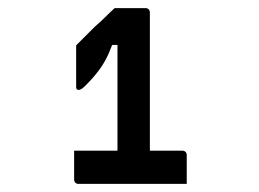

<svg xmlns="http://www.w3.org/2000/svg" viewBox="-20 -816 640 474"><path d="M163 -444H430Q435 -444 438 -441Q441 -438 441 -433Q441 -429 441 -419.5Q441 -410 441 -398Q441 -386 441 -376Q441 -366 441 -362H174Q169 -362 166 -365Q163 -368 163 -373Q163 -380 163 -387Q163 -394 163 -403Q163 -412 163 -423Q163 -434 163 -444ZM350 -396H265L270 -412Q270 -418 270 -423.5Q270 -429 270 -434Q270 -439 270 -442Q270 -444 270 -468Q270 -492 270 -528Q270 -564 270 -603.5Q270 -643 270 -678.5Q270 -714 270 -735L289 -705H239L266 -731Q258 -706 249 -685.5Q240 -665 228.5 -648.5Q217 -632 201 -615Q188 -601 183 -597.5Q178 -594 174 -594Q171 -594 169.5 -596Q168 -598 168 -601V-704Q178 -714 190.5 -726.5Q203 -739 214 -750Q228 -762 240 -774Q252 -786 263 -796Q269 -796 280 -796Q291 -796 303 -796Q315 -796 324.5 -796Q334 -796 339 -796Q344 -796 347 -793Q350 -790 350 -785Q350 -783 350 -754.5Q350 -726 350 -682.5Q350 -639 350 -591Q350 -543 350 -499.5Q350 -456 350 -427.5Q350 -399 350 -396Z"/></svg>

Font: Recursive Monospace Medium
Style: Regular
Weight: 500
Version: Version 1.047